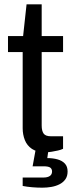

<svg xmlns="http://www.w3.org/2000/svg" viewBox="-20 -693 337 889"><path d="M192 12Q151 12 128 -3.5Q105 -19 95 -44.5Q85 -70 85 -99V-452H17V-526H87L103 -673H173V-526H272V-452H173V-112Q173 -87 182 -74.5Q191 -62 216 -62H272V-4Q262 1 248 4Q234 7 219.5 9.5Q205 12 192 12ZM176 176Q153 176 129 174Q105 172 85 168V129H181Q200 129 210.5 122Q221 115 221 101Q221 89 212.5 83Q204 77 181 77H131L147 -11H206L199 39Q225 39 246.5 45Q268 51 280.5 64.5Q293 78 293 101Q293 123 282.5 137.5Q272 152 255 160.5Q238 169 217.5 172.5Q197 176 176 176Z"/></svg>

Font: Archivo SemiBold
Style: Regular
Weight: 400
Version: Version 2.001